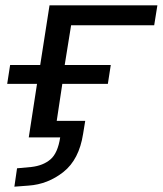

<svg xmlns="http://www.w3.org/2000/svg" viewBox="-20 -516 611 721"><path d="M34 185 44 116 98 111Q142 106 169.5 82.5Q197 59 206 0H88L119 -201H7L18 -272H131L166 -496H571L559 -421H247L223 -272H396L385 -201H214L193 -62H300L292 -13Q277 83 218.5 129.5Q160 176 87 181Z"/></svg>

Font: Nunito Sans 7pt SemiExpanded
Style: Italic
Weight: 400
Width: 6
Italic angle: -9°
Designer: Vernon Adams
Foundry: Vernon Adams
Version: Version 3.101;gftools[0.9.27]